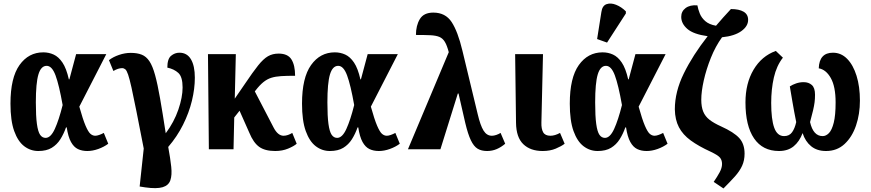

<svg xmlns="http://www.w3.org/2000/svg" viewBox="-20 -841 4907 1082"><path d="M196 10Q152 10 116.5 -17Q81 -44 60 -102.5Q39 -161 39 -257Q39 -403 90 -474.5Q141 -546 224 -546Q255 -546 282.5 -533.5Q310 -521 332 -488.5Q354 -456 368 -394H371L409 -536H579L427 -240Q447 -168 462 -133Q477 -98 489.5 -87Q502 -76 517 -76Q526 -76 539 -80.5Q552 -85 565 -92L590 -31Q566 -13 534 -1.5Q502 10 472 10Q442 10 419 -1Q396 -12 380 -41Q364 -70 356 -123H352Q339 -86 320 -56Q301 -26 271.5 -8Q242 10 196 10ZM237 -64Q266 -64 289 -114.5Q312 -165 333 -249Q313 -362 293 -416Q273 -470 243 -470Q211 -470 196.5 -421.5Q182 -373 182 -264Q182 -186 188 -142.5Q194 -99 206 -81.5Q218 -64 237 -64Z M799 215 767 210 790 -4Q765 -132 748.5 -215.5Q732 -299 721 -348Q710 -397 702 -420.5Q694 -444 686 -450.5Q678 -457 668 -457Q646 -457 619 -441L594 -502Q617 -520 650.5 -531.5Q684 -543 717 -543Q753 -543 778.5 -533Q804 -523 822 -496Q840 -469 854 -418Q868 -367 882 -287Q896 -207 914 -90Q961 -153 985 -223Q1009 -293 1009 -348Q1009 -408 985 -430Q961 -452 923 -460Q923 -509 944 -526.5Q965 -544 991 -544Q1034 -544 1056 -507Q1078 -470 1078 -403Q1078 -341 1061.5 -273Q1045 -205 1011.5 -138Q978 -71 928 -13Q940 52 945 99Q950 146 940 175Q930 204 896.5 214Q863 224 799 215Z M1157 0 1152 -536H1309L1303 -285L1362 -371Q1405 -435 1434.5 -472Q1464 -509 1490 -524Q1516 -539 1550 -539Q1602 -539 1622.5 -506Q1643 -473 1643 -414Q1596 -414 1564 -412Q1532 -410 1508.5 -402.5Q1485 -395 1464 -378Q1443 -361 1420 -331L1416 -326L1522 -122Q1546 -76 1578 -76Q1590 -76 1603 -80.5Q1616 -85 1627 -92L1652 -31Q1636 -17 1603.5 -3.5Q1571 10 1531 10Q1473 10 1440.5 -13.5Q1408 -37 1385 -93L1330 -217L1300 -179L1296 0Z M1839 10Q1795 10 1759.5 -17Q1724 -44 1703 -102.5Q1682 -161 1682 -257Q1682 -403 1733 -474.5Q1784 -546 1867 -546Q1898 -546 1925.5 -533.5Q1953 -521 1975 -488.5Q1997 -456 2011 -394H2014L2052 -536H2222L2070 -240Q2090 -168 2105 -133Q2120 -98 2132.5 -87Q2145 -76 2160 -76Q2169 -76 2182 -80.5Q2195 -85 2208 -92L2233 -31Q2209 -13 2177 -1.5Q2145 10 2115 10Q2085 10 2062 -1Q2039 -12 2023 -41Q2007 -70 1999 -123H1995Q1982 -86 1963 -56Q1944 -26 1914.5 -8Q1885 10 1839 10ZM1880 -64Q1909 -64 1932 -114.5Q1955 -165 1976 -249Q1956 -362 1936 -416Q1916 -470 1886 -470Q1854 -470 1839.5 -421.5Q1825 -373 1825 -264Q1825 -186 1831 -142.5Q1837 -99 1849 -81.5Q1861 -64 1880 -64Z M2279 0 2509 -547Q2499 -585 2487 -605Q2475 -625 2456 -633Q2437 -641 2405 -642.5Q2373 -644 2324 -644Q2324 -697 2346 -733.5Q2368 -770 2422 -770Q2490 -770 2525 -717Q2560 -664 2586 -555L2672 -198Q2687 -134 2705 -105Q2723 -76 2752 -76Q2763 -76 2776.5 -80.5Q2790 -85 2801 -92L2827 -31Q2805 -12 2779.5 -1Q2754 10 2725 10Q2693 10 2671.5 -3Q2650 -16 2633.5 -50.5Q2617 -85 2602 -148L2564 -314H2560L2462 0Z M3038 10Q2969 10 2929 -28.5Q2889 -67 2888 -149L2883 -536H3040L3031 -150Q3030 -115 3041 -95.5Q3052 -76 3082 -76Q3107 -76 3136 -92L3162 -31Q3144 -17 3112 -3.5Q3080 10 3038 10Z M3348 10Q3304 10 3268.5 -17Q3233 -44 3212 -102.5Q3191 -161 3191 -257Q3191 -403 3242 -474.5Q3293 -546 3376 -546Q3407 -546 3434.5 -533.5Q3462 -521 3484 -488.5Q3506 -456 3520 -394H3523L3561 -536H3731L3579 -240Q3599 -168 3614 -133Q3629 -98 3641.5 -87Q3654 -76 3669 -76Q3678 -76 3691 -80.5Q3704 -85 3717 -92L3742 -31Q3718 -13 3686 -1.5Q3654 10 3624 10Q3594 10 3571 -1Q3548 -12 3532 -41Q3516 -70 3508 -123H3504Q3491 -86 3472 -56Q3453 -26 3423.5 -8Q3394 10 3348 10ZM3389 -64Q3418 -64 3441 -114.5Q3464 -165 3485 -249Q3465 -362 3445 -416Q3425 -470 3395 -470Q3363 -470 3348.5 -421.5Q3334 -373 3334 -264Q3334 -186 3340 -142.5Q3346 -99 3358 -81.5Q3370 -64 3389 -64ZM3401 -601 3345 -621 3369 -773Q3374 -809 3398 -817.5Q3422 -826 3452 -814Q3482 -802 3507 -777V-765Z M4057 221 4002 184Q4022 155 4035.5 130Q4049 105 4049 83Q4049 62 4038 48Q4027 34 3985 14Q3917 -17 3872.5 -49.5Q3828 -82 3806 -124Q3784 -166 3783 -225Q3783 -324 3833.5 -427Q3884 -530 3968 -637Q3888 -648 3853.5 -678Q3819 -708 3819 -746Q3819 -777 3843.5 -795.5Q3868 -814 3910 -811Q3914 -789 3923.5 -765Q3933 -741 3954.5 -722Q3976 -703 4015 -696Q4035 -719 4056 -743Q4077 -767 4099 -790Q4145 -790 4170.5 -775Q4196 -760 4196 -729Q4196 -693 4157.5 -665.5Q4119 -638 4049 -631Q4012 -580 3986 -515Q3960 -450 3946 -387.5Q3932 -325 3932 -279Q3932 -239 3943 -212Q3954 -185 3978.5 -166Q4003 -147 4043 -129Q4116 -96 4146 -63Q4176 -30 4176 25Q4176 63 4162 93.5Q4148 124 4121 154Q4094 184 4057 221Z M4370 10Q4278 10 4229.5 -61Q4181 -132 4181 -264Q4181 -371 4226.5 -448Q4272 -525 4352 -554L4392 -516Q4356 -470 4341 -404Q4326 -338 4326 -261Q4326 -169 4343 -121.5Q4360 -74 4399 -74Q4428 -74 4443.5 -95.5Q4459 -117 4467 -153Q4455 -212 4445.5 -268.5Q4436 -325 4431 -354Q4446 -364 4466.5 -371Q4487 -378 4509 -378Q4537 -378 4555 -362Q4573 -346 4573 -307Q4573 -284 4570.5 -264.5Q4568 -245 4562 -219Q4556 -193 4545 -153Q4563 -74 4616 -74Q4635 -74 4651.5 -91Q4668 -108 4678.5 -149.5Q4689 -191 4689 -264Q4689 -353 4662 -401Q4635 -449 4594 -456Q4597 -544 4674 -544Q4720 -544 4754 -509.5Q4788 -475 4807 -414Q4826 -353 4826 -274Q4826 -198 4804 -133.5Q4782 -69 4739.5 -29.5Q4697 10 4635 10Q4584 10 4551 -17Q4518 -44 4503 -91Q4485 -43 4452.5 -16.5Q4420 10 4370 10Z"/></svg>

Font: Noto Serif ExtraCondensed ExtraBold
Style: Regular
Weight: 800
Width: 2
Designer: Monotype Design Team
Foundry: Monotype Imaging Inc.
Version: Version 2.013; ttfautohint (v1.8.4.7-5d5b)